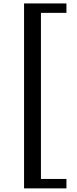

<svg xmlns="http://www.w3.org/2000/svg" viewBox="-20 -879 437 1095"><path d="M117.2 -859.4H358.9V-805.7H213.4V141.6H358.9V195.3H117.2Z"/></svg>

Font: Arbutus Slab
Style: Regular
Weight: 400
Designer: Karolina Lach
Foundry: Karolina Lach
Version: Version 1.001; ttfautohint (v0.92) -l 10 -r 16 -G 200 -x 7 -